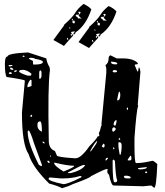

<svg xmlns="http://www.w3.org/2000/svg" viewBox="-20 -940 840 978"><path d="M123 -672.9 215.8 -642.6Q218.8 -620.1 232.4 -597.7L234.4 -584Q222.7 -501 228.5 -222.7Q228.5 -182.6 259.8 -170.9L269.5 -148.4Q269.5 -139.6 360.4 -133.8H365.2Q392.6 -133.8 435.5 -195.3Q469.7 -229.5 478.5 -246.1H485.4V-254.9L483.4 -261.7Q490.2 -273.4 495.1 -297.9L497.1 -298.8V-311.5L521.5 -569.3V-592.8L517.6 -606.4V-608.4Q533.2 -619.1 533.2 -642.6Q533.2 -655.3 543 -658.2L574.2 -642.6H604.5Q658.2 -642.6 681.6 -619.1V-613.3Q666 -612.3 666 -608.4L679.7 -576.2H683.6Q685.5 -596.7 688.5 -596.7Q693.4 -589.8 695.3 -574.2L681.6 -405.3L683.6 -403.3V-401.4Q674.8 -375 665 -237.3V-198.2Q665 -109.4 672.9 -109.4H678.7Q706.1 -109.4 756.8 -121.1Q764.6 -120.1 781.2 -104.5Q776.4 16.6 765.6 16.6L750 4.9L709 8.8L558.6 4.9Q546.9 4.9 535.2 -49.8Q526.4 -57.6 526.4 -66.4L528.3 -79.1H524.4Q513.7 -79.1 444.3 -43Q440.4 -34.2 350.6 -2Q328.1 9.8 295.9 18.6Q275.4 6.8 230.5 -4.9Q145.5 -88.9 126 -154.3Q91.8 -203.1 91.8 -367.2L106.4 -526.4V-529.3Q106.4 -534.2 13.7 -547.9Q4.9 -560.5 4.9 -615.2Q4.9 -652.3 18.6 -652.3Q18.6 -668 123 -672.9ZM95.7 -654.3V-650.4H104.5V-654.3L100.6 -657.2H99.6ZM127 -643.6V-642.6Q127 -638.7 147.5 -629.9Q147.5 -611.3 150.4 -611.3H159.2Q193.4 -611.3 198.2 -622.1V-625Q198.2 -633.8 157.2 -640.6Q157.2 -644.5 141.6 -645.5H134.8ZM24.4 -608.4V-604.5L27.3 -601.6H31.2L43 -604.5V-608.4ZM31.2 -594.7V-590.8Q33.2 -584 45.9 -584L47.9 -585.9V-587.9L41 -594.7ZM544.9 -626Q544.9 -612.3 565.4 -612.3H574.2L577.1 -615.2V-617.2Q577.1 -624 546.9 -626ZM77.1 -577.1Q77.1 -568.4 121.1 -554.7H134.8Q138.7 -554.7 140.6 -563.5Q125 -579.1 102.5 -584H92.8Q79.1 -584 77.1 -577.1ZM52.7 -579.1V-575.2L54.7 -574.2V-572.3Q65.4 -575.2 65.4 -579.1V-582H59.6ZM179.7 -567.4V-541L182.6 -538.1Q191.4 -542 191.4 -554.7V-570.3Q191.4 -579.1 186.5 -581.1H184.6Q179.7 -579.1 179.7 -567.4ZM24.4 -567.4 27.3 -563.5H38.1L41 -567.4L36.1 -572.3H29.3ZM553.7 -578.1V-576.2Q555.7 -571.3 563.5 -571.3H565.4Q574.2 -571.3 576.2 -576.2V-578.1Q574.2 -583 562.5 -583H558.6ZM120.1 -506.8V-495.1L140.6 -502V-531.2L136.7 -534.2Q130.9 -534.2 120.1 -506.8ZM577.1 -434.6V-428.7H579.1Q592.8 -428.7 592.8 -460Q590.8 -473.6 587.9 -473.6Q584 -473.6 577.1 -434.6ZM627 -391.6 625 -386.7Q627.9 -379.9 630.9 -379.9H631.8V-391.6ZM138.7 -355.5 134.8 -350.6V-346.7L138.7 -343.8L143.6 -348.6V-353.5ZM558.6 -305.7 565.4 -298.8Q571.3 -300.8 574.2 -326.2L572.3 -328.1H570.3Q558.6 -320.3 558.6 -305.7ZM170.9 -307.6V-298.8Q170.9 -282.2 189.5 -270.5H193.4V-271.5Q193.4 -321.3 184.6 -321.3H179.7Q170.9 -317.4 170.9 -307.6ZM551.8 -285.2V-273.4L556.6 -268.6Q564.5 -272.5 569.3 -280.3V-285.2L563.5 -291H556.6ZM121.1 -271.5V-266.6Q121.1 -212.9 177.7 -100.6Q186.5 -93.8 193.4 -93.8V-100.6L153.3 -210Q133.8 -272.5 126 -275.4H125ZM584 -232.4V-230.5L587.9 -227.5L592.8 -230.5L590.8 -236.3H587.9ZM439.5 -170.9 440.4 -168.9H442.4Q474.6 -210.9 474.6 -218.8V-220.7H471.7Q456.1 -204.1 439.5 -170.9ZM196.3 -218.8V-216.8Q200.2 -209 207 -209V-210Q207 -218.8 196.3 -218.8ZM584 -215.8 583 -207Q583 -182.6 589.8 -152.3H594.7Q599.6 -174.8 599.6 -191.4V-200.2Q599.6 -215.8 585.9 -215.8ZM507.8 -209Q499 -199.2 499 -193.4L505.9 -188.5H507.8L512.7 -193.4V-203.1ZM556.6 -189.5V-179.7H558.6L562.5 -182.6V-186.5L558.6 -189.5ZM234.4 -148.4V-145.5L237.3 -141.6H239.3V-145.5L235.4 -148.4ZM644.5 -147.5 630.9 -127.9V-123H644.5L649.4 -127.9V-133.8Q649.4 -145.5 644.5 -147.5ZM517.6 -125V-123H521.5L529.3 -131.8V-136.7Q517.6 -136.7 517.6 -125ZM553.7 -123V-107.4Q553.7 -11.7 563.5 -11.7H569.3Q577.1 -14.6 577.1 -20.5Q569.3 -38.1 565.4 -120.1L558.6 -127.9ZM221.7 -121.1V-116.2Q225.6 -109.4 232.4 -109.4V-116.2L227.5 -121.1ZM255.9 -111.3V-109.4Q255.9 -95.7 303.7 -66.4Q357.4 -87.9 357.4 -93.8V-95.7Q323.2 -95.7 259.8 -111.3ZM326.2 -61.5V-58.6H341.8Q393.6 -71.3 412.1 -95.7V-99.6H405.3Q396.5 -99.6 326.2 -61.5ZM683.6 -84V-79.1L692.4 -77.1H697.3Q727.5 -79.1 727.5 -86.9V-88.9H726.6ZM719.7 -65.4V-58.6H726.6L729.5 -61.5V-63.5Q729.5 -66.4 724.6 -66.4ZM611.3 -41V-38.1Q614.3 -31.2 627 -31.2H642.6L645.5 -34.2V-36.1Q645.5 -42 627 -44.9H615.2ZM300.8 -31.2H289.1L234.4 -36.1H232.4L227.5 -31.2V-29.3Q227.5 -17.6 302.7 -2Q325.2 -2 392.6 -36.1L394.5 -38.1V-43H385.7Q347.7 -31.2 300.8 -31.2ZM356.4 -769.5Q352.5 -766.6 349.6 -764.6Q358.4 -776.4 362.3 -778.3V-779.3H352.5L342.8 -777.3L341.8 -775.4L348.6 -764.6L352.5 -758.8L317.4 -719.7L305.7 -706.1L252 -736.3L305.7 -809.6Q306.6 -811.5 307.6 -814.5Q308.6 -817.4 311.5 -818.4Q350.6 -853.5 363.8 -875.5Q377 -897.5 405.3 -919.9Q430.7 -909.2 445.3 -892.6Q418.9 -811.5 364.3 -774.4V-771.5L353.5 -759.8L357.4 -769.5ZM484.4 -758.8Q480.5 -755.9 477.5 -753.9Q486.3 -765.6 490.2 -767.6V-768.6H480.5L470.7 -766.6L469.7 -764.6L476.6 -753.9L480.5 -748L445.3 -709L433.6 -695.3L379.9 -725.6L433.6 -798.8Q434.6 -801.8 435.5 -804.2Q436.5 -806.6 439.5 -807.6Q478.5 -842.8 491.7 -864.7Q504.9 -886.7 533.2 -909.2Q558.6 -898.4 573.2 -881.8Q546.9 -800.8 492.2 -763.7V-760.7L481.4 -749L485.4 -758.8ZM507.8 -849.6Q527.3 -871.1 509.8 -869.1H506.8V-866.2L512.7 -857.4V-856.4L507.8 -854.5H497.1L494.1 -851.6L493.2 -849.6L494.1 -847.7Q503.9 -840.8 509.8 -833Q509.8 -838.9 524.4 -833ZM379.9 -860.4Q399.4 -881.8 381.8 -879.9H378.9V-877L384.8 -868.2V-867.2L379.9 -865.2H369.1L366.2 -862.3L365.2 -860.4L366.2 -858.4Q376 -851.6 381.8 -843.8Q381.8 -849.6 396.5 -843.8ZM360.4 -823.2Q362.3 -833 357.4 -835H353.5L349.6 -832Q346.7 -820.3 357.4 -821.3L360.4 -822.3ZM488.3 -812.5Q490.2 -822.3 485.4 -824.2H481.4L477.5 -821.3Q474.6 -809.6 485.4 -810.5L488.3 -811.5ZM322.3 -747.1 320.3 -743.2 326.2 -735.4H328.1L325.2 -747.1ZM450.2 -736.3 448.2 -732.4 454.1 -724.6H456.1L453.1 -736.3ZM472.7 -757.8 467.8 -752.9V-751L470.7 -746.1L473.6 -750L474.6 -754.9ZM344.7 -768.6 339.8 -763.7V-761.7L342.8 -756.8L345.7 -760.7L346.7 -765.6ZM476.6 -834 473.6 -833Q473.6 -826.2 475.6 -825.2L479.5 -826.2V-829.1ZM348.6 -844.7 345.7 -843.8Q345.7 -836.9 347.7 -835.9L351.6 -836.9V-839.8ZM335.9 -800.8H333V-796.9L335 -794.9H337.9V-797.9ZM463.9 -790H460.9V-786.1L462.9 -784.2H465.8V-787.1Z"/></svg>

Font: Love Ya Like A Sister
Style: Regular
Weight: 400
Designer: Kimberly Geswein
Foundry: Kimberly Geswein
Version: Version 1.002 2007